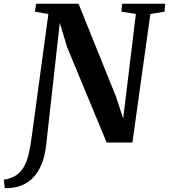

<svg xmlns="http://www.w3.org/2000/svg" viewBox="-104 -763 904 1028"><path d="M-78.5 244.5 -83.5 199Q-41.5 193 -15.2 174Q11 155 26.5 125.5Q42 96 50.5 57.8Q59 19.5 65 -25L155 -688L83 -700.5L89.5 -743H316.5L517.5 -244.5L555.5 -128L623.5 -688.5L546 -700.5L550 -743H780.5L777 -700.5L701 -688L605 0H467L256 -509L216 -640.5L143.5 10.5Q137.5 67.5 120.5 111.5Q103.5 155.5 75.8 185.5Q48 215.5 9.5 230.5Q-29 245.5 -78.5 244.5Z"/></svg>

Font: Merriweather 48pt
Style: Bold Italic
Weight: 700
Italic angle: -7.8°
Version: Version 2.101